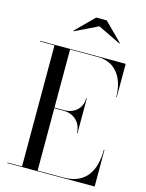

<svg xmlns="http://www.w3.org/2000/svg" viewBox="-140 -1054 866 1138"><g transform="rotate(15 293.0 -485.0)"><path d="M337 -924.5 478 -856.5 480 -859.5 370 -969.5H305L195 -859.5L197 -856.5ZM372 -278H375.5V-493H372C372 -426 321.5 -390 264.5 -390H204.5V-746.5H374.5C491.5 -746.5 542 -652 542 -545H545V-750H19.5V-746.5H109V-3.5H19.5V0H555.5V-225H552C552 -98 501.5 -3.5 364.5 -3.5H204.5V-386H264.5C321.5 -386 372 -345 372 -278Z"/></g></svg>

Font: Bodoni* 48pt
Style: Regular
Weight: 400
Version: Version 2.3